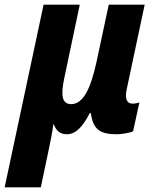

<svg xmlns="http://www.w3.org/2000/svg" viewBox="-65 -569 682 828"><path d="M-45 239H111L144 82C153 40 162 -6 165 -33H167C178 -4 194 10 225 10C257 10 289 -16 322 -81H327C336 -10 367 10 440 10C459 10 500 3 509 -3L536 -127C530 -125 517 -122 507 -122C485 -122 472 -138 481 -182L559 -549H404L351 -301C326 -187 294 -120 242 -120C201 -120 197 -160 212 -231L279 -549H123Z"/></svg>

Font: Noto Sans SemiCondensed ExtraBold
Style: Italic
Weight: 800
Width: 4
Italic angle: -12°
Designer: Monotype Design Team
Foundry: Monotype Imaging Inc.
Version: Version 2.013